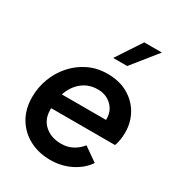

<svg xmlns="http://www.w3.org/2000/svg" viewBox="-191 -916 961 1046"><g transform="rotate(30 289.0 -393.5)"><path d="M283 12Q212 12 154 -18Q96 -48 62 -104Q28 -160 28 -237Q28 -297 49 -353Q70 -409 109 -453.5Q148 -498 202 -524.5Q256 -551 322 -551Q397 -551 451 -520Q505 -489 534.5 -437Q564 -385 564 -321Q564 -296 560 -273Q556 -250 550 -235H148Q148 -230 148 -225Q148 -164 188.5 -129Q229 -94 290 -94Q331 -94 362.5 -111Q394 -128 416 -156L503 -95Q471 -47 412.5 -17.5Q354 12 283 12ZM319 -451Q261 -451 220 -417.5Q179 -384 161 -329H439Q441 -383 406 -417Q371 -451 319 -451ZM304 -641 408 -799H519L392 -641Z"/></g></svg>

Font: Plus Jakarta Display Medium
Style: Italic
Weight: 500
Italic angle: -12°
Designer: Gumpita Rahayu
Foundry: Tokotype Studio
Version: Version 1.000